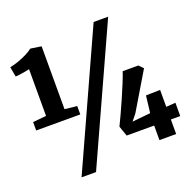

<svg xmlns="http://www.w3.org/2000/svg" viewBox="-147 -968 1191 1172"><g transform="rotate(-20 449.0 -382.0)"><path d="M111.5 -375.5V-679Q100 -676 81.2 -672.8Q62.5 -669.5 44.8 -667.2Q27 -665 19.5 -665L8 -729.5Q35.5 -734.5 64.8 -745Q94 -755.5 119.8 -768.5Q145.5 -781.5 161.5 -794.5L231.5 -784V-375.5L311 -367V-312.5H24.5V-367ZM580.5 -815H675L281 51H187ZM711.5 0V-94.5H533L510 -160.5Q523 -187.5 541.8 -227.5Q560.5 -267.5 580.2 -312.8Q600 -358 617.2 -400Q634.5 -442 644.5 -472H746L773 -444.5L628.5 -202.5L595.5 -162L714.5 -174L727.5 -284.5L820 -286.5V-176.5L881 -181V-94.5H820V0Z"/></g></svg>

Font: Merriweather 24pt SemiCondensed Black
Style: Regular
Weight: 900
Width: 4
Designer: Eben Sorkin
Foundry: Eben Sorkin
Version: Version 2.100